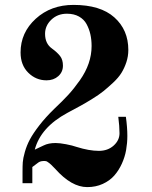

<svg xmlns="http://www.w3.org/2000/svg" viewBox="-20 -748 620 784"><path d="M112 -66 136 -84C141.3 -88 148.3 -90.2 157 -90.5C165.7 -90.8 171.3 -89.7 174 -87C182.7 -81.7 193.3 -72 206 -58C250 -8.7 293.3 16 336 16C359.3 16 380.5 11.7 399.5 3C418.5 -5.7 434.2 -17 446.5 -31C458.8 -45 469.2 -61.2 477.5 -79.5C485.8 -97.8 491.7 -116.5 495 -135.5C498.3 -154.5 500 -173.7 500 -193C500 -216.3 498 -242.3 494 -271H463C466.3 -245 468 -222.7 468 -204C468 -184.7 460 -167.8 444 -153.5C428 -139.2 408 -132 384 -132C357.3 -132 327 -137.3 293 -148C281.7 -152 267.3 -155.7 250 -159C232.7 -162.3 218.3 -164 207 -164C187.7 -164 171.3 -160.7 158 -154L122 -137C138 -197.7 182.3 -247.7 255 -287C275.7 -298.3 292.3 -307.3 305 -314C317.7 -320.7 334 -330.2 354 -342.5C374 -354.8 390 -365.8 402 -375.5C414 -385.2 427.3 -396.8 442 -410.5C456.7 -424.2 468 -437.5 476 -450.5C484 -463.5 490.7 -478 496 -494C501.3 -510 504 -526.7 504 -544C504 -598.7 485 -643 447 -677C409 -711 353.3 -728 280 -728C218.7 -728 167.3 -709.2 126 -671.5C84.7 -633.8 64 -588 64 -534C64 -499.3 74.5 -471.7 95.5 -451C116.5 -430.3 141.3 -420 170 -420C189.3 -420 205.3 -425.7 218 -437C230.7 -448.3 237 -462.7 237 -480C237 -496 233.2 -509 225.5 -519C217.8 -529 206.7 -539.3 192 -550C173.3 -563.3 164 -583.3 164 -610C164 -632 172.5 -651.2 189.5 -667.5C206.5 -683.8 227.7 -692 253 -692C272.3 -692 288.8 -688.2 302.5 -680.5C316.2 -672.8 326.5 -662.5 333.5 -649.5C340.5 -636.5 345.7 -622.7 349 -608C352.3 -593.3 354 -577.3 354 -560C354 -536 350 -512.3 342 -489C334 -465.7 322 -442.7 306 -420C290 -397.3 274.3 -377.7 259 -361C243.7 -344.3 224.3 -325 201 -303C177.7 -280.3 157.5 -258 140.5 -236C123.5 -214 110.7 -194.8 102 -178.5C93.3 -162.2 86.5 -145.2 81.5 -127.5C76.5 -109.8 73.7 -95.8 73 -85.5C72.3 -75.2 72 -62.3 72 -47V0H112Z"/></svg>

Font: Km Standard TT
Style: Bold
Weight: 700
Designer: Alexey Kryukov <alexios@thessalonica.org.ru>
Version: Version 2.0.2